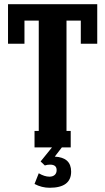

<svg xmlns="http://www.w3.org/2000/svg" viewBox="-20 -700 500 912"><path d="M18.1 -492.2V-680.2H441.9V-492.2H363.8V-602.1H295.9V-78.1H315.9V0H273.9L240.2 43.9Q317.9 47.9 317.9 115.2Q317.9 191.9 215.8 191.9Q178.2 191.9 144 173.8L164.1 123Q191.4 139.2 214.8 139.2Q230.5 139.2 239.7 131.1Q249 123 249 107.9Q249 82 217.8 82Q204.6 82 192.9 85.9L172.9 66.9L227.1 0H144V-78.1H164.1V-602.1H96.2V-492.2Z"/></svg>

Font: Margherita Black
Style: Regular
Weight: 900
Designer: James Puckett
Foundry: Dunwich Type Founders
Version: Version 1.008;hotconv 1.0.109;makeotfexe 2.5.65596